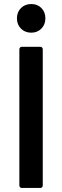

<svg xmlns="http://www.w3.org/2000/svg" viewBox="-20 -932 305 952"><path d="M88 -700H180Q185 -700 188.5 -696.5Q192 -693 192 -688V-12Q192 -7 188.5 -3.5Q185 0 180 0H88Q83 0 79.5 -3.5Q76 -7 76 -12V-688Q76 -693 79.5 -696.5Q83 -700 88 -700ZM64 -841Q64 -872 84 -892Q104 -912 135 -912Q166 -912 185.5 -892Q205 -872 205 -841Q205 -810 185 -790Q165 -770 135 -770Q104 -770 84 -790Q64 -810 64 -841Z"/></svg>

Font: Barlow SemiBold
Style: Regular
Weight: 600
Designer: Jeremy Tribby
Foundry: Tribby Type
Version: Version 1.422